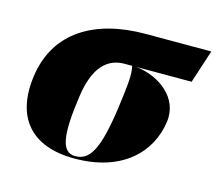

<svg xmlns="http://www.w3.org/2000/svg" viewBox="-83 -640 856 755"><g transform="rotate(15 344.5 -263.0)"><path d="M277 10C475 10 575 -99 592 -223C607 -324 514 -391 420 -401H645L689 -536H422C216 -536 66 -448 40 -262C16 -90 101 10 277 10ZM278 0C222 0 210 -66 234 -232C251 -353 302 -401 372 -401H403C411 -369 407 -330 393 -225C368 -49 336 0 278 0Z"/></g></svg>

Font: Noto Serif Display Black
Style: Italic
Weight: 900
Italic angle: -12°
Designer: Monotype Design Team
Foundry: Monotype Imaging Inc.
Version: Version 2.009